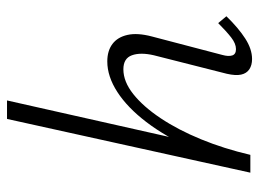

<svg xmlns="http://www.w3.org/2000/svg" viewBox="-118 -634 756 561"><g transform="rotate(-90 260.5 -353.0)"><path d="M369 5Q351 5 339 -3Q327 -11 323.5 -27Q320 -43 326 -69L380 -282Q389 -321 380 -346Q371 -371 339 -371Q303 -371 266.5 -342Q230 -313 196 -262Q162 -211 134.5 -144Q107 -77 89 0H50Q73 -95 108 -172Q143 -249 185 -304Q227 -359 272.5 -388.5Q318 -418 362 -418Q393 -418 413 -403Q433 -388 439.5 -359Q446 -330 435 -288L381 -82Q376 -64 379.5 -53Q383 -42 398 -42Q414 -42 432 -56Q450 -70 474 -94L494 -70Q460 -35 429 -15Q398 5 369 5ZM37 0 194 -711H248L88 0Z"/></g></svg>

Font: Ysabeau Office Light
Style: Italic
Weight: 300
Italic angle: -12°
Designer: Christian Thalmann (Catharsis Fonts)
Version: Version 2.001;gftools[0.9.30]; featfreeze: tnum,lnum,ss02